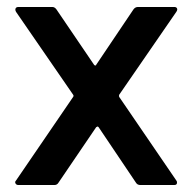

<svg xmlns="http://www.w3.org/2000/svg" viewBox="-20 -531 552 551"><path d="M26 -13 190 -253Q192 -256 190 -259L26 -497Q24 -501 24 -503Q24 -511 33 -511H130Q137 -511 142 -504L250 -345Q252 -343 253 -343Q256 -343 256 -345L363 -504Q368 -511 376 -511H480Q486 -511 488 -507Q490 -503 486 -497L322 -259Q321 -256 322 -253L486 -13Q488 -11 488 -7Q488 0 480 0H383Q374 0 370 -7L263 -166Q261 -168 260 -168L256 -166L148 -7Q144 0 136 0H33Q27 0 24.5 -4.5Q22 -9 26 -13Z"/></svg>

Font: Barlow GEO Semi Bold
Style: Regular
Weight: 600
Designer: Jeremy Tribby
Foundry: Tribby Type
Version: Version 1.408